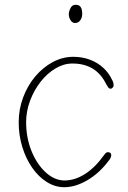

<svg xmlns="http://www.w3.org/2000/svg" viewBox="-20 -777 536 801"><path d="M248 4Q210 4 175.5 -17.5Q141 -39 114.5 -77Q88 -115 73 -164Q58 -213 58 -267Q58 -321 76.5 -370.5Q95 -420 127 -458Q159 -496 200 -518Q241 -540 286 -540Q323 -540 355 -528Q387 -516 411 -494Q435 -472 449 -441Q452 -436 453 -431Q454 -426 454 -421Q454 -417 452 -414Q450 -411 447.5 -409Q445 -407 441 -407Q435 -407 431.5 -412.5Q428 -418 423 -426Q402 -469 367 -490.5Q332 -512 282 -512Q246 -512 211.5 -491.5Q177 -471 149.5 -436Q122 -401 105.5 -357Q89 -313 89 -267Q89 -203 111 -148Q133 -93 169.5 -59Q206 -25 248 -24Q292 -24 334.5 -51Q377 -78 414 -130Q420 -138 423 -140Q426 -142 430 -142Q435 -142 438 -140.5Q441 -139 442.5 -136Q444 -133 444 -129Q444 -125 441.5 -119Q439 -113 433 -106Q395 -55 345 -25.5Q295 4 248 4ZM293 -681Q282 -681 274.5 -692.5Q267 -704 267 -717Q267 -729 274 -743Q281 -757 295 -757Q307 -757 313 -751.5Q319 -746 321 -737Q323 -728 323 -719Q323 -704 315 -692.5Q307 -681 293 -681Z"/></svg>

Font: Playpen Sans Thin
Style: Regular
Weight: 250
Designer: Laura Meseguer, Veronika Burian, José Scaglione
Foundry: TypeTogether
Version: Version 1.001